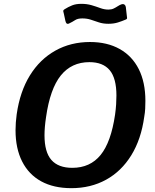

<svg xmlns="http://www.w3.org/2000/svg" viewBox="-20 -971 810 1001"><path d="M352 10Q260 10 195 -25.5Q130 -61 95.5 -129Q61 -197 61 -292Q61 -311 62.5 -332.5Q64 -354 67 -375Q84 -494 136 -578Q188 -662 268.5 -707Q349 -752 449 -752Q539 -752 604 -715.5Q669 -679 703.5 -610.5Q738 -542 738 -445Q738 -426 737 -405Q736 -384 732 -362Q716 -245 664.5 -161.5Q613 -78 533 -34Q453 10 352 10ZM357 -96Q450 -96 504.5 -163Q559 -230 580 -374Q584 -403 585.5 -427.5Q587 -452 587 -473Q587 -563 552 -605Q517 -647 446 -647Q353 -647 297 -577.5Q241 -508 220 -360Q216 -334 214 -310Q212 -286 212 -266Q212 -178 248 -137Q284 -96 357 -96ZM633 -868Q617 -861 595 -854Q573 -847 545 -847Q517 -847 495 -854.5Q473 -862 453 -868.5Q433 -875 409 -875Q385 -875 371.5 -866Q358 -857 339 -848Q331 -845 327 -849Q323 -853 321 -862L313 -899Q312 -906 310 -911.5Q308 -917 317 -923Q336 -935 356 -943Q376 -951 404 -951Q433 -951 457 -944Q481 -937 502.5 -929Q524 -921 545 -921Q561 -921 572.5 -926.5Q584 -932 594.5 -939Q605 -946 615 -949Q624 -951 629.5 -946.5Q635 -942 636 -934L641 -890Q642 -884 642.5 -877.5Q643 -871 633 -868Z"/></svg>

Font: Libre Franklin Thin SemiBold
Style: Italic
Weight: 600
Italic angle: -8°
Version: Version 3.000